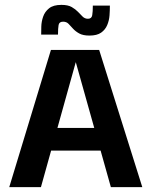

<svg xmlns="http://www.w3.org/2000/svg" viewBox="-20 -768 618 788"><path d="M18 0 189 -563H387L564 0H435L291 -513L148 0ZM147 -150 144 -243H434L433 -150ZM149 -626Q149 -639 149.5 -659Q150 -679 157 -699.5Q164 -720 181.5 -734Q199 -748 232 -748Q259 -748 274.5 -739Q290 -730 300 -719.5Q310 -709 319 -700Q328 -691 341 -691Q356 -691 358.5 -705.5Q361 -720 361 -745H431Q431 -726 429.5 -705Q428 -684 420 -665Q412 -646 395 -634Q378 -622 347 -622Q321 -622 305.5 -630.5Q290 -639 280 -650Q270 -661 261.5 -670Q253 -679 239 -679Q223 -679 220.5 -665.5Q218 -652 218 -626Z"/></svg>

Font: Darker Grotesque Light ExtraBold
Style: Regular
Weight: 800
Version: Version 1.000;gftools[0.9.28]